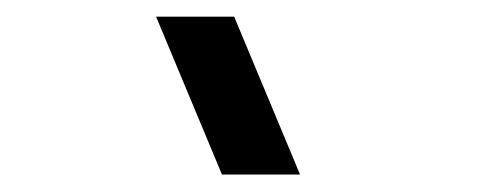

<svg xmlns="http://www.w3.org/2000/svg" viewBox="-20 -1002 578 225"><path d="M240.1 -797.5 162.9 -982.5H254.4L331.6 -797.5Z"/></svg>

Font: Manrope
Style: Regular
Weight: 400
Designer: Mikhail Sharanda
Foundry: Mikhail Sharanda
Version: Version 4.503